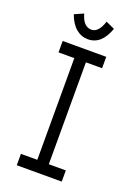

<svg xmlns="http://www.w3.org/2000/svg" viewBox="-148 -841 647 903"><g transform="rotate(20 175.0 -389.5)"><path d="M57 0V-57H139V-566H60V-623H278V-566H197V-56H282V0ZM223 -779 267 -759Q236 -671 168 -671Q135 -671 108.5 -693Q82 -715 66 -759L111 -779Q120 -747 134.5 -733Q149 -719 168 -719Q204 -719 223 -779Z"/></g></svg>

Font: Inconsolata ExtraCondensed
Style: Regular
Weight: 400
Width: 2
Monospace: yes
Designer: Raph Levien, Cyreal, Brenton Simpson
Foundry: Raph Levien, Cyreal, Google
Version: Version 3.000; ttfautohint (v1.8.2.53-6de2)